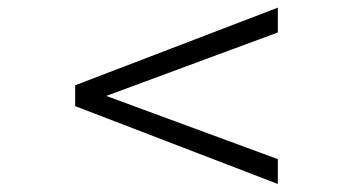

<svg xmlns="http://www.w3.org/2000/svg" viewBox="-20 -508 910 495"><path d="M696.3 -33.7 173.8 -234.4V-288.1L696.3 -488.3V-424.3L253.9 -260.7L696.3 -97.7Z"/></svg>

Font: Scheherazade New SemiBold
Style: Regular
Weight: 600
Designer: SIL International
Foundry: SIL International
Version: Version 4.000